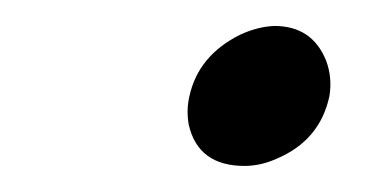

<svg xmlns="http://www.w3.org/2000/svg" viewBox="-20 -332 290 148"><path d="M168.5 -204.1Q132.8 -204.1 125.5 -235.8Q123.5 -247.1 126 -257.8Q132.8 -289.1 165 -305.2Q178.7 -311.5 191.4 -312Q220.7 -312 231.4 -285.2Q236.3 -272 233.9 -257.8Q226.6 -223.6 192.9 -209.5Q180.7 -204.1 168.5 -204.1Z"/></svg>

Font: Linux Biolinum Capitals O
Style: Italic Samll Caps
Weight: 400
Italic angle: -12°
Designer: Philipp H. Poll
Foundry: Philipp H. Poll
Version: Version 0.6.2